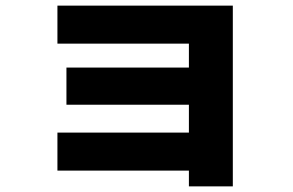

<svg xmlns="http://www.w3.org/2000/svg" viewBox="-20 -605 1040 682"><path d="M651 57V1H184V-134H651V-233H216V-365H651V-450H184V-585H807V57Z"/></svg>

Font: M PLUS 2 Thin ExtraBold
Style: Regular
Weight: 800
Version: Version 1.001